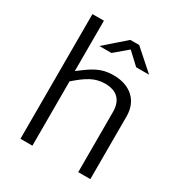

<svg xmlns="http://www.w3.org/2000/svg" viewBox="-177 -889 957 1016"><g transform="rotate(30 301.0 -381.0)"><path d="M167 0V-393C230 -448 274 -477 337 -477C412 -477 447 -436 447 -368V0H521V-385C521 -476 459 -538 353 -538C276 -538 233 -507 164 -454V-762H94V0ZM514 -634 390 -744H336L210 -634H284L363 -701L435 -634Z"/></g></svg>

Font: Cheyenne Sans Light
Style: Regular
Weight: 300
Designer: The Public Sans project authors (U.S. Web Design System), Libre Franklin designed by Pablo Impallari and Rodrigo Fuenzal
Foundry: The Cheyenne Sans Project Authors
Version: Version 2.007